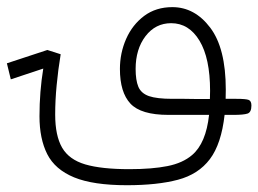

<svg xmlns="http://www.w3.org/2000/svg" viewBox="-89 -327 739 549"><path d="M273.9 202.6Q177.7 202.6 123 180.2Q68.4 157.7 46.1 113.8Q23.9 69.8 23.9 5.4Q23.9 -64.9 34.7 -130.9L-58.1 -100.1L-69.3 -146L46.4 -184.1L84.5 -171.9Q77.1 -127 73 -83.5Q68.8 -40 68.8 0.5Q68.8 61 88.6 95.2Q108.4 129.4 154.8 143.1Q201.2 156.7 280.8 156.7Q346.2 156.7 389.9 147.9Q433.6 139.2 460.4 116.2Q500 82.5 508.8 1.5H392.6Q314 1.5 283.9 -30.8Q253.9 -63 253.9 -129.9Q253.9 -175.3 271.7 -215.8Q289.6 -256.3 323.2 -281.5Q356.9 -306.6 403.8 -306.6Q467.8 -306.6 512.2 -247.8Q556.6 -189 556.6 -70.8Q556.6 -57.1 556.2 -44.4H586.9Q614.3 -44.4 622.1 -41.3Q629.9 -38.1 629.9 -25.4Q629.9 -5.9 618.7 -2.2Q607.4 1.5 578.6 1.5H553.2Q543.9 84.5 511.2 127.9Q478.5 171.4 419.7 187Q360.8 202.6 273.9 202.6ZM511.2 -43.9Q511.7 -55.2 511.7 -67.4Q511.7 -160.6 481.4 -210.7Q451.2 -260.7 400.4 -260.7Q355.5 -260.7 327.1 -223.6Q298.8 -186.5 298.8 -129.9Q298.8 -97.7 306.6 -78.9Q314.5 -60.1 336.9 -52.2Q359.4 -44.4 403.8 -44.4Q411.6 -44.4 420.2 -44.4Q428.7 -44.4 438.5 -44.4Q455.6 -43.9 474.1 -43.9Q492.7 -43.9 511.2 -43.9Z"/></svg>

Font: Cascadia Mono ExtraLight
Style: Regular
Weight: 200
Monospace: yes
Designer: Aaron Bell
Foundry: Saja Typeworks
Version: Version 2404.023; ttfautohint (v1.8.4)